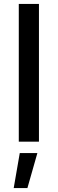

<svg xmlns="http://www.w3.org/2000/svg" viewBox="-20 -724 294 981"><path d="M179 -704H76V0H179ZM171 58H81L50 237H120Z"/></svg>

Font: Geom
Style: Regular
Weight: 400
Version: Version 1.102